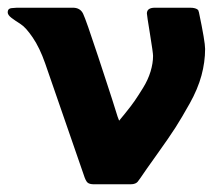

<svg xmlns="http://www.w3.org/2000/svg" viewBox="-31 -478 570 498"><path d="M-11 -446Q-11 -450 -9.5 -452.5Q-8 -455 -5 -456Q-2 -457 0 -457Q2 -457 6.5 -457.5Q11 -458 13 -458H158Q177 -458 184.5 -442.5Q192 -427 223 -333Q235 -297 245 -266Q255 -235 260 -220Q265 -205 268.5 -193Q272 -181 274 -175.5Q276 -170 278 -165Q279 -166 294 -184.5Q309 -203 318 -216Q327 -229 340 -250Q353 -271 359.5 -292.5Q366 -314 366 -333Q366 -341 358 -390Q350 -439 350 -443Q350 -458 371 -458H462Q477 -458 483 -452L485 -446Q501 -370 501 -351Q501 -317 491.5 -282Q482 -247 461 -209.5Q440 -172 424 -147Q408 -122 376.5 -78Q345 -34 333 -16Q328 -9 326 -6.5Q324 -4 319.5 -2Q315 0 307 0H213Q201 0 196 -4.5Q191 -9 186 -25L86 -314Q72 -354 54 -380.5Q36 -407 22.5 -415.5Q9 -424 -1 -431.5Q-11 -439 -11 -446Z"/></svg>

Font: CMU Sans Serif
Style: Bold
Weight: 700
Version: Version 0.7.0